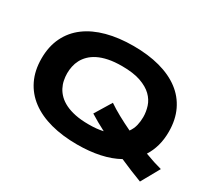

<svg xmlns="http://www.w3.org/2000/svg" viewBox="-135 -929 1316 1193"><g transform="rotate(30 523.0 -333.0)"><path d="M973.1 -335Q973.1 -280.3 960.2 -234.1Q947.3 -188 922.9 -149.9Q991.2 -124 1045.9 -109.9L972.2 22Q932.6 6.8 891.6 -9.8Q850.6 -26.4 809.1 -44.9Q752.4 -13.2 679.2 2.4Q606 18.1 518.1 18.1Q413.1 18.1 328.4 -4.6Q243.7 -27.3 184.1 -71.8Q124.5 -116.2 92.3 -182.4Q60.1 -248.5 60.1 -335Q60.1 -421.4 92.3 -487.5Q124.5 -553.7 184.1 -598.1Q243.7 -642.6 328.4 -665.3Q413.1 -688 518.1 -688Q623 -688 707.3 -665.3Q791.5 -642.6 850.6 -598.1Q909.7 -553.7 941.4 -487.5Q973.1 -421.4 973.1 -335ZM790 -335Q790 -372.6 778.1 -409.9Q766.1 -447.3 735.6 -477.1Q705.1 -506.8 652.3 -525.4Q599.6 -543.9 518.1 -543.9Q463.4 -543.9 421.9 -535.4Q380.4 -526.9 350.1 -511.7Q319.8 -496.6 299.3 -476.3Q278.8 -456.1 266.6 -432.9Q254.4 -409.7 249.3 -384.5Q244.1 -359.4 244.1 -335Q244.1 -310.1 249.3 -284.7Q254.4 -259.3 266.6 -236.1Q278.8 -212.9 299.3 -192.9Q319.8 -172.9 350.1 -158Q380.4 -143.1 421.9 -134.5Q463.4 -126 518.1 -126Q547.4 -126 572.8 -128.4Q598.1 -130.9 621.1 -136.2Q590.8 -151.9 562.7 -167.7Q534.7 -183.6 509.8 -199.2L582 -317.9Q616.7 -293.9 662.1 -269Q707.5 -244.1 757.8 -220.2Q776.4 -246.6 783.2 -275.6Q790 -304.7 790 -335Z"/></g></svg>

Font: Syncopate
Style: Bold
Weight: 700
Designer: Astigmatic (AOETI)
Foundry: Astigmatic (AOETI)
Version: Version 1.001 2011